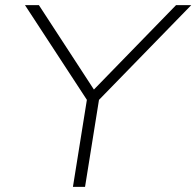

<svg xmlns="http://www.w3.org/2000/svg" viewBox="-20 -725 762 745"><path d="M263 0 321 -362 326 -324 77 -705H131L348 -372H339L663 -705H722L351 -324L368 -362L310 0Z"/></svg>

Font: Nunito Sans 10pt SemiExpanded ExtraLight
Style: Italic
Weight: 250
Width: 6
Italic angle: -9°
Designer: Vernon Adams
Foundry: Vernon Adams
Version: Version 3.101;gftools[0.9.27]